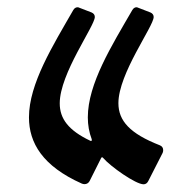

<svg xmlns="http://www.w3.org/2000/svg" viewBox="-20 -444 521 521"><path d="M202.1 54.2C204.6 55.2 207 55.7 209.5 55.7C215.3 55.7 220.2 52.7 223.1 47.4L254.4 -15.1C255.9 -17.6 257.3 -18.5 260.2 -15.1C279.8 7.8 348.1 56.1 369.6 56.1C375 56.1 379.4 53.2 382.3 47.4L421.4 -29.3C422.4 -31.7 422.8 -34.2 422.8 -36.6C422.8 -42.5 419.9 -47.4 413.6 -49.8C332.5 -81.5 301.3 -116.2 301.3 -164.1C301.3 -244.6 397 -372.6 397 -397.9C397 -403.3 394 -407.7 388.2 -410.2L351.6 -424.3C346.7 -424.8 341.8 -421.9 338.9 -416.5C283.2 -320.3 218.3 -216.8 218.3 -125.5C218.3 -105 221.7 -85 229 -65.9C229.5 -64 229 -61.5 227.5 -61.5C226.6 -61.5 226.1 -61.5 225.1 -62C165.5 -90.3 142.1 -122.1 142.1 -163.6C142.1 -244.6 237.3 -373.5 237.3 -398C237.3 -403.3 234.4 -407.7 228.5 -410.2L191.9 -424.3C186.5 -424.8 181.6 -421.9 178.7 -416.5C123.5 -320.3 58.6 -216.8 58.6 -125.5C58.6 -56.2 95.7 6.8 202.1 54.2Z"/></svg>

Font: Pfont
Style: Regular
Weight: 400
Designer: Damoon Khanjanzadeh
Foundry: pfont
Version: Version 1.000;PS 000.300;hotconv 1.0.88;makeotf.lib2.5.64775